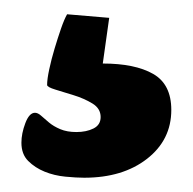

<svg xmlns="http://www.w3.org/2000/svg" viewBox="-20 -49 270 269"><path d="M124 40Q169 40 194.5 54.5Q220 69 220 105Q220 147 186 173.5Q152 200 98 200Q87 200 71.5 198.5Q56 197 42.5 191.5Q29 186 19.5 176.5Q10 167 10 151Q10 138 15.5 123.5Q21 109 29 109Q33 109 37.5 113Q42 117 48.5 122.5Q55 128 64.5 132Q74 136 87 136Q101 136 111 131Q121 126 121 115Q121 103 109.5 96Q98 89 83.5 84.5Q69 80 57.5 76.5Q46 73 46 70Q46 62 49 48Q52 34 56.5 19Q61 4 65.5 -9Q70 -22 74 -29L133 -24Z"/></svg>

Font: PoetsenOne
Style: Regular
Weight: 400
Designer: Rodrigo Fuenzalida, Pablo Impallari
Foundry: Pablo Impallari, Rodrigo Fuenzalida
Version: Version 1.000; ttfautohint (v0.8) -G 200 -r 50